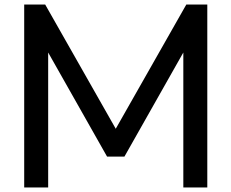

<svg xmlns="http://www.w3.org/2000/svg" viewBox="-20 -738 1013 841"><path d="M178 -718 487 -174 796 -718H888V83H783V-508L525 -52H449L191 -508V83H86V-718Z"/></svg>

Font: Gmarket Sans TTF Medium
Style: Regular
Weight: 500
Designer: Creative Director : Sungho Lee; Art Director : Kiwoong Choi; Project Manager : Sori Yang, Jongwook Yoon; Font Designer :
Foundry: Sandoll Inc.
Version: Version 1.000;hotconv 1.0.109;makeotfexe 2.5.65596